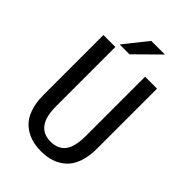

<svg xmlns="http://www.w3.org/2000/svg" viewBox="-255 -968 1080 1080"><g transform="rotate(45 285.0 -428.0)"><path d="M174 -727 285.5 -867H394L252.5 -727ZM72 -222.5V-700H167V-227.5Q167 -65.5 286 -65.5Q344 -65.5 373.8 -104Q403.5 -142.5 403.5 -227V-700H498.5V-222.5Q498.5 -160 482 -113.8Q465.5 -67.5 435.8 -40.8Q406 -14 368.8 -1.5Q331.5 11 286 11Q240.5 11 203 -1.5Q165.5 -14 135.5 -40.8Q105.5 -67.5 88.8 -113.8Q72 -160 72 -222.5Z"/></g></svg>

Font: League Mono Narrow
Style: Regular
Weight: 400
Width: 3
Designer: Tyler Finck
Foundry: The League of Moveable Type / Tyler Finck
Version: Version 2.210